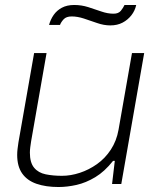

<svg xmlns="http://www.w3.org/2000/svg" viewBox="-20 -739 631 771"><path d="M215 12Q164 12 126.5 -1Q89 -14 69 -42.5Q49 -71 49 -117Q49 -129 50.5 -141Q52 -153 54 -167L117 -526H167L105 -172Q103 -159 101.5 -147.5Q100 -136 100 -126Q100 -86 117 -65.5Q134 -45 163.5 -39Q193 -33 229 -33Q264 -33 300.5 -45Q337 -57 369.5 -80Q402 -103 425 -138Q448 -173 456 -218L510 -526H559L467 0H430L441 -93H434Q400 -50 362.5 -27.5Q325 -5 287.5 3.5Q250 12 215 12ZM177 -639Q183 -661 195.5 -679Q208 -697 228.5 -708Q249 -719 278 -719Q307 -719 334 -710.5Q361 -702 386.5 -693Q412 -684 436 -684Q456 -684 465.5 -696Q475 -708 480 -719H527Q522 -696 507.5 -677.5Q493 -659 472 -648Q451 -637 423 -637Q397 -637 370 -646.5Q343 -656 317 -664.5Q291 -673 268 -673Q246 -673 235.5 -661.5Q225 -650 221 -639Z"/></svg>

Font: Archivo SemiExpanded Thin
Style: Italic
Weight: 250
Width: 6
Italic angle: -10°
Designer: Hector Gatti
Foundry: Omnibus-Type
Version: Version 2.001